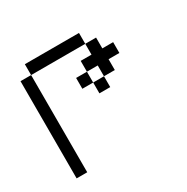

<svg xmlns="http://www.w3.org/2000/svg" viewBox="-74 -310 366 375"><g transform="rotate(-30 109.5 -122.0)"><path d="M121.6 -121.6V-146H146V-121.6ZM97.2 -146V-170.4H121.6V-146ZM0 0V-219.2H23.9V0ZM146 -146V-170.4H121.6V-194.8H146V-219.2H170.4V-194.8H194.8V-170.4H170.4V-146ZM23.9 -219.2V-243.7H146V-219.2Z"/></g></svg>

Font: FS Mondwest Regular
Style: Regular
Weight: 400
Designer: NZWStudios2024
Foundry: https://fontstruct.com
Version: Version 1.0